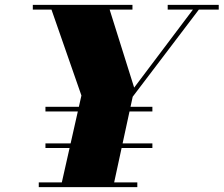

<svg xmlns="http://www.w3.org/2000/svg" viewBox="-20 -770 920 790"><path d="M230 0 315 -377 185 -750H425L532 -409.5L787 -748H811.5L526 -372L445.5 0ZM139.5 0V-19.5H545V0ZM167 -161V-180H607V-161ZM167 -311.5V-330.5H607V-311.5ZM115 -730.5V-750H525V-730.5ZM670 -730.5V-750H880V-730.5Z"/></svg>

Font: Bodoni Moda Black
Style: Italic
Weight: 900
Italic angle: -13°
Version: Version 2.005